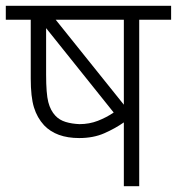

<svg xmlns="http://www.w3.org/2000/svg" viewBox="-20 -642 610 662"><path d="M570 -622V-574H460V0H407V-220Q377 -199 339.5 -182.5Q302 -166 253 -166Q174 -166 132 -210Q108 -236 97 -272Q86 -308 86 -371V-574H0V-622ZM407 -574H172L407 -281ZM171 -243Q185 -228 206.5 -221.5Q228 -215 254 -214Q288 -214 317.5 -225.5Q347 -237 372 -254L139 -545V-385Q139 -319 146.5 -290Q154 -261 171 -243Z"/></svg>

Font: Noto Sans Light
Style: Italic
Weight: 300
Italic angle: -12°
Designer: Monotype Design Team
Foundry: Monotype Imaging Inc.
Version: Version 2.013; ttfautohint (v1.8.4.7-5d5b)